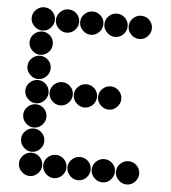

<svg xmlns="http://www.w3.org/2000/svg" viewBox="-51 -744 702 789"><g transform="rotate(5 300.0 -350.0)"><path d="M52 -650Q52 -631 66.5 -616.5Q81 -602 100 -602Q120 -602 134 -616.5Q148 -631 148 -650Q148 -670 134 -684Q120 -698 100 -698Q81 -698 66.5 -684Q52 -670 52 -650ZM152 -650Q152 -631 166.5 -616.5Q181 -602 200 -602Q220 -602 234 -616.5Q248 -631 248 -650Q248 -670 234 -684Q220 -698 200 -698Q181 -698 166.5 -684Q152 -670 152 -650ZM252 -650Q252 -631 266.5 -616.5Q281 -602 300 -602Q320 -602 334 -616.5Q348 -631 348 -650Q348 -670 334 -684Q320 -698 300 -698Q281 -698 266.5 -684Q252 -670 252 -650ZM352 -650Q352 -631 366.5 -616.5Q381 -602 400 -602Q420 -602 434 -616.5Q448 -631 448 -650Q448 -670 434 -684Q420 -698 400 -698Q381 -698 366.5 -684Q352 -670 352 -650ZM452 -650Q452 -631 466.5 -616.5Q481 -602 500 -602Q520 -602 534 -616.5Q548 -631 548 -650Q548 -670 534 -684Q520 -698 500 -698Q481 -698 466.5 -684Q452 -670 452 -650ZM52 -550Q52 -531 66.5 -516.5Q81 -502 100 -502Q120 -502 134 -516.5Q148 -531 148 -550Q148 -570 134 -584Q120 -598 100 -598Q81 -598 66.5 -584Q52 -570 52 -550ZM52 -450Q52 -431 66.5 -416.5Q81 -402 100 -402Q120 -402 134 -416.5Q148 -431 148 -450Q148 -470 134 -484Q120 -498 100 -498Q81 -498 66.5 -484Q52 -470 52 -450ZM52 -350Q52 -331 66.5 -316.5Q81 -302 100 -302Q120 -302 134 -316.5Q148 -331 148 -350Q148 -370 134 -384Q120 -398 100 -398Q81 -398 66.5 -384Q52 -370 52 -350ZM152 -350Q152 -331 166.5 -316.5Q181 -302 200 -302Q220 -302 234 -316.5Q248 -331 248 -350Q248 -370 234 -384Q220 -398 200 -398Q181 -398 166.5 -384Q152 -370 152 -350ZM252 -350Q252 -331 266.5 -316.5Q281 -302 300 -302Q320 -302 334 -316.5Q348 -331 348 -350Q348 -370 334 -384Q320 -398 300 -398Q281 -398 266.5 -384Q252 -370 252 -350ZM352 -350Q352 -331 366.5 -316.5Q381 -302 400 -302Q420 -302 434 -316.5Q448 -331 448 -350Q448 -370 434 -384Q420 -398 400 -398Q381 -398 366.5 -384Q352 -370 352 -350ZM52 -250Q52 -231 66.5 -216.5Q81 -202 100 -202Q120 -202 134 -216.5Q148 -231 148 -250Q148 -270 134 -284Q120 -298 100 -298Q81 -298 66.5 -284Q52 -270 52 -250ZM52 -150Q52 -131 66.5 -116.5Q81 -102 100 -102Q120 -102 134 -116.5Q148 -131 148 -150Q148 -170 134 -184Q120 -198 100 -198Q81 -198 66.5 -184Q52 -170 52 -150ZM52 -50Q52 -31 66.5 -16.5Q81 -2 100 -2Q120 -2 134 -16.5Q148 -31 148 -50Q148 -70 134 -84Q120 -98 100 -98Q81 -98 66.5 -84Q52 -70 52 -50ZM152 -50Q152 -31 166.5 -16.5Q181 -2 200 -2Q220 -2 234 -16.5Q248 -31 248 -50Q248 -70 234 -84Q220 -98 200 -98Q181 -98 166.5 -84Q152 -70 152 -50ZM252 -50Q252 -31 266.5 -16.5Q281 -2 300 -2Q320 -2 334 -16.5Q348 -31 348 -50Q348 -70 334 -84Q320 -98 300 -98Q281 -98 266.5 -84Q252 -70 252 -50ZM352 -50Q352 -31 366.5 -16.5Q381 -2 400 -2Q420 -2 434 -16.5Q448 -31 448 -50Q448 -70 434 -84Q420 -98 400 -98Q381 -98 366.5 -84Q352 -70 352 -50ZM452 -50Q452 -31 466.5 -16.5Q481 -2 500 -2Q520 -2 534 -16.5Q548 -31 548 -50Q548 -70 534 -84Q520 -98 500 -98Q481 -98 466.5 -84Q452 -70 452 -50Z"/></g></svg>

Font: Matrix Sans Print
Style: Regular
Weight: 400
Designer: Brad Neil
Version: Version 1.100